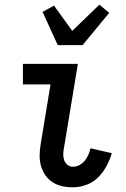

<svg xmlns="http://www.w3.org/2000/svg" viewBox="-20 -793 540 821"><path d="M292 8Q268 8 245.5 3Q223 -2 204.5 -14Q186 -26 173.5 -44.5Q161 -63 155 -84.5Q149 -106 149.5 -129.5Q150 -153 154 -177L196 -432H78V-520H313L254 -163Q251 -149 250.5 -135Q250 -121 254 -109Q258 -97 268 -88.5Q278 -80 292 -80Q306 -80 319.5 -87Q333 -94 342.5 -106Q352 -118 358 -131.5Q364 -145 367 -159L458 -138Q450 -110 435.5 -83Q421 -56 399.5 -34.5Q378 -13 349 -2.5Q320 8 292 8ZM227 -600 162 -742 211 -769 289 -661 405 -773 447 -738 333 -600Z"/></svg>

Font: Iosevka Curly Slab Semibold
Style: Italic
Weight: 600
Italic angle: -9°
Monospace: yes
Designer: Belleve Invis
Foundry: Belleve Invis
Version: Version 22.1.2; ttfautohint (v1.8.4)